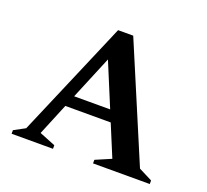

<svg xmlns="http://www.w3.org/2000/svg" viewBox="-102 -688 874 811"><g transform="rotate(20 335.0 -282.5)"><path d="M25 0V-16L75 -43L298 -565H366L585 -47L646 -16V0H391V-16L461 -46L402 -188H198L139 -45L211 -16V0ZM219 -239H381L300 -434Z"/></g></svg>

Font: Spectral SC SemiBold
Style: Regular
Weight: 600
Designer: Jean-Baptiste Levee
Foundry: Production Type
Version: Version 2.001